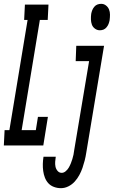

<svg xmlns="http://www.w3.org/2000/svg" viewBox="-54 -759 594 1002"><path d="M-34 0 -30 -80H-5L90 -655H72L76 -735H199L195 -655H154L59 -80H133L144 -149H196L172 0ZM467 -601Q453 -601 441.5 -609.5Q430 -618 425.5 -630.5Q421 -643 420.5 -657.5Q420 -672 422 -687Q424 -697 427.5 -706Q431 -715 438 -723.5Q445 -732 454.5 -735.5Q464 -739 474 -739Q488 -739 499 -730.5Q510 -722 515 -709.5Q520 -697 520 -682.5Q520 -668 518 -653Q516 -643 512.5 -634Q509 -625 502 -616.5Q495 -608 486 -604.5Q477 -601 467 -601ZM264 223Q245 223 227.5 216.5Q210 210 198.5 197.5Q187 185 180.5 168.5Q174 152 171.5 133.5Q169 115 169.5 96.5Q170 78 173 59H237Q235 72 234 85Q233 98 235.5 110.5Q238 123 246.5 133Q255 143 268 143Q279 143 289 134.5Q299 126 305 115.5Q311 105 315.5 94Q320 83 323.5 71.5Q327 60 329.5 48.5Q332 37 333 26L411 -440H341L344 -520H489L396 39Q393 59 388 78.5Q383 98 376.5 117Q370 136 360 154.5Q350 173 336 188.5Q322 204 303 213.5Q284 223 264 223Z"/></svg>

Font: Iosevka Curly Slab Medium
Style: Italic
Weight: 500
Italic angle: -9°
Monospace: yes
Designer: Belleve Invis
Foundry: Belleve Invis
Version: Version 22.1.2; ttfautohint (v1.8.4)